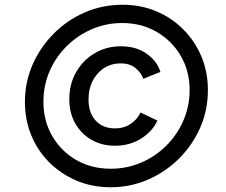

<svg xmlns="http://www.w3.org/2000/svg" viewBox="-20 -777 952 809"><path d="M447 12Q369 12 303.5 -15.5Q238 -43 188.5 -92Q139 -141 112 -206.5Q85 -272 85 -348Q85 -431 117.5 -505Q150 -579 207 -636Q264 -693 338 -725Q412 -757 496 -757Q573 -757 638.5 -729.5Q704 -702 753 -652.5Q802 -603 829 -538Q856 -473 856 -398Q856 -313 823.5 -239Q791 -165 734 -108.5Q677 -52 603 -20Q529 12 447 12ZM447 -66Q514 -66 574 -91.5Q634 -117 680 -162.5Q726 -208 752.5 -268.5Q779 -329 779 -398Q779 -477 742 -541Q705 -605 640.5 -642.5Q576 -680 495 -680Q427 -680 367 -654Q307 -628 261 -582.5Q215 -537 189 -477Q163 -417 163 -348Q163 -268 200 -204Q237 -140 301 -103Q365 -66 447 -66ZM464 -163Q408 -163 364.5 -188.5Q321 -214 296.5 -258Q272 -302 272 -359Q272 -423 301 -473.5Q330 -524 379.5 -553Q429 -582 489 -582Q555 -582 599 -550Q643 -518 656 -474L584 -445Q574 -472 550 -491Q526 -510 489 -510Q430 -510 391.5 -467Q353 -424 353 -357Q353 -302 383 -269Q413 -236 465 -236Q502 -236 530.5 -255Q559 -274 572 -303L643 -269Q624 -225 576 -194Q528 -163 464 -163Z"/></svg>

Font: Plus Jakarta Sans Medium
Style: Italic
Weight: 500
Italic angle: -8°
Designer: Gumpita Rahayu
Foundry: Tokotype
Version: Version 2.071; ttfautohint (v1.8.4.7-5d5b);gftools[0.9.29]